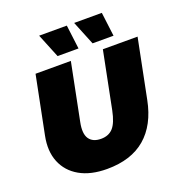

<svg xmlns="http://www.w3.org/2000/svg" viewBox="-161 -1054 1134 1206"><g transform="rotate(-20 406.5 -450.5)"><path d="M350 16Q241 16 168 -25.5Q95 -67 64.5 -141.5Q34 -216 54 -315L131 -700H367L291 -319Q276 -245 300 -210Q324 -175 379 -175Q430 -175 459.5 -207.5Q489 -240 505 -319L581 -700H813L734 -305Q703 -148 607 -66Q511 16 350 16ZM299 -757 234 -917H419L439 -757ZM533 -757 468 -917H653L673 -757Z"/></g></svg>

Font: Montserrat Black
Style: Italic
Weight: 900
Italic angle: -11.3°
Designer: Julieta Ulanovsky
Foundry: Julieta Ulanovsky
Version: Version 9.000; ttfautohint (v1.8.4.7-5d5b)